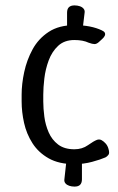

<svg xmlns="http://www.w3.org/2000/svg" viewBox="-20 -600 438 710"><path d="M228 -479V-553Q228 -567 235 -573.5Q242 -580 255 -580H256Q266 -580 275 -577Q284 -574 289 -568Q294 -562 293 -554L284 -479ZM283 -18V63Q283 76 276.5 83Q270 90 256 90H255Q245 90 236 87Q227 84 222 78Q217 72 218 64L227 -18ZM255 7Q198 7 160 -14.5Q122 -36 100 -70.5Q78 -105 69 -145.5Q60 -186 60 -225V-250Q60 -289 69.5 -333.5Q79 -378 100.5 -417.5Q122 -457 160 -482Q198 -507 255 -507Q287 -507 312 -502Q337 -497 356 -488Q365 -484 367.5 -479Q370 -474 367.5 -468Q365 -462 357 -455L345 -444Q337 -437 329.5 -437Q322 -437 308 -442Q287 -452 255 -452Q218 -452 195 -430.5Q172 -409 160 -376.5Q148 -344 144 -310Q140 -276 140 -250V-225Q140 -199 144 -168.5Q148 -138 160 -110.5Q172 -83 195 -65.5Q218 -48 255 -48Q284 -48 305 -63Q326 -78 339 -83Q348 -86 356 -81.5Q364 -77 371 -69Q378 -61 381 -50Q386 -34 381 -27.5Q376 -21 370 -18Q352 -10 320.5 -1.5Q289 7 255 7Z"/></svg>

Font: Winky Sans Light
Style: Regular
Weight: 300
Designer: Simon Atzbach
Foundry: typofactur
Version: Version 1.205